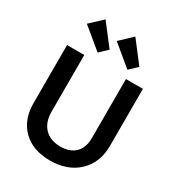

<svg xmlns="http://www.w3.org/2000/svg" viewBox="-224 -1099 1144 1245"><g transform="rotate(30 348.0 -476.5)"><path d="M483 -751 330 -878 420 -963 541 -806ZM260 -751 106 -878 197 -963 318 -806ZM341 10Q213 10 138.5 -62.5Q64 -135 64 -260V-694H193V-270Q193 -191 236 -146.5Q279 -102 356 -102Q426 -102 465.5 -141.5Q505 -181 505 -252V-694H632V-267Q632 -142 552.5 -66Q473 10 341 10Z"/></g></svg>

Font: Cantarell
Style: Bold
Weight: 700
Designer: Dave Crossland, Nikolaus Waxweiler, Florian Fecher, Jacques Le Bailly, Eben Sorkin, Alexei Vanyashin, Alexios Zavras, Em
Version: Version 0.303